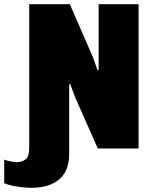

<svg xmlns="http://www.w3.org/2000/svg" viewBox="-99 -706 719 913"><path d="M50 187Q32 187 7.5 184.5Q-17 182 -40.5 177Q-64 172 -79 165V53Q-69 57 -51.5 61Q-34 65 -17 65Q4 65 22 52.5Q40 40 40 -4V-686H233L342 -436L365 -372L370 -373V-686H560V0H366L258 -244L235 -306L230 -305V26Q230 107 182.5 147Q135 187 50 187Z"/></svg>

Font: Chivo Mono Medium Black
Style: Regular
Weight: 900
Monospace: yes
Version: Version 1.008